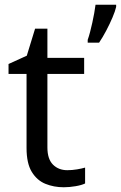

<svg xmlns="http://www.w3.org/2000/svg" viewBox="-20 -780 510 810"><path d="M264 -62Q284 -62 305 -65.5Q326 -69 339 -73V-6Q325 1 299 5.5Q273 10 249 10Q207 10 171.5 -4.5Q136 -19 114 -55Q92 -91 92 -156V-468H16V-510L93 -545L128 -659H180V-536H335V-468H180V-158Q180 -109 203.5 -85.5Q227 -62 264 -62ZM470 -751Q466 -733 454.5 -706Q443 -679 428 -650.5Q413 -622 398 -600H350V-612Q355 -626 360 -645Q365 -664 369.5 -684.5Q374 -705 377.5 -724.5Q381 -744 383 -760H470Z"/></svg>

Font: Noto Sans Khmer UI
Style: Regular
Weight: 400
Designer: Danh Hong and the Monotype Design Team
Foundry: Monotype Imaging Inc.
Version: Version 2.002